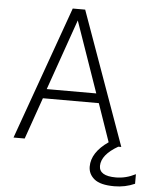

<svg xmlns="http://www.w3.org/2000/svg" viewBox="-62 -782 842 1052"><g transform="rotate(5 359.5 -256.0)"><path d="M191.4 -279.3H463.9L328.1 -668.9ZM606.4 218.8Q529.3 218.8 496.1 191.4Q462.9 164.1 462.9 123Q462.9 44.9 554.7 -18.6L482.4 -227.5H174.8L94.7 1H33.2L294.9 -731.4H363.3L626 1H609.4Q519.5 52.7 518.6 114.3Q518.6 169.9 610.4 169.9Q666 169.9 718.8 142.6V195.3Q666 218.8 606.4 218.8Z"/></g></svg>

Font: Gen Shin Gothic Light
Style: Regular
Weight: 200
Designer: [Source Han Sans]
Ryoko NISHIZUKA  (kana & ideographs); Paul D. Hunt (Latin, Greek & Cyrillic); Wenlong ZHANG  (bopomofo
Version: Version 1.002.20150607